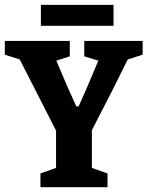

<svg xmlns="http://www.w3.org/2000/svg" viewBox="-25 -778 613 798"><path d="M145 -670.9V-757.8H446.8V-670.9ZM143.1 0V-57.1L208 -80.1V-234.9L57.1 -530.8L-4.9 -550.8V-607.9H265.1V-543.9L209 -525.9Q262.2 -399.9 292 -335.9H301.8Q325.2 -385.7 383.8 -525.9L325.2 -543.9V-607.9H567.9V-550.8L505.9 -530.8Q451.7 -419.4 356.9 -236.8V-80.1L421.9 -57.1V0Z"/></svg>

Font: Grenze
Style: Bold
Weight: 700
Designer: Renata Polastri
Foundry: Omnibus-Type
Version: Version 1.002;PS 001.002;hotconv 1.0.88;makeotf.lib2.5.64775